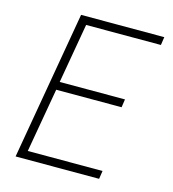

<svg xmlns="http://www.w3.org/2000/svg" viewBox="-107 -799 800 888"><g transform="rotate(15 293.5 -355.5)"><path d="M463.4 -346.7 469.2 -385.7H156.7L206.5 -671.9H564.5L570.3 -710.9H171.9L48.8 0H448.7L454.6 -39.1H96.7L150.4 -346.7Z"/></g></svg>

Font: Roboto Mono ExtraLight
Style: Italic
Weight: 250
Italic angle: -10°
Monospace: yes
Designer: Google
Version: Version 3.000